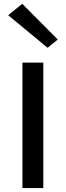

<svg xmlns="http://www.w3.org/2000/svg" viewBox="-20 -964 338 984"><path d="M95 0V-643H202V0ZM224 -719 22 -886 94 -944.5 276 -761.5Z"/></svg>

Font: Karla SemiBold
Style: Regular
Weight: 600
Designer: Jonathan Pinhorn
Version: Version 2.004; ttfautohint (v1.8.4.7-5d5b);gftools[0.9.33]